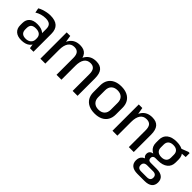

<svg xmlns="http://www.w3.org/2000/svg" viewBox="162 -1582 2788 2788"><g transform="rotate(45 1556.5 -188.0)"><path d="M357 -183V-367Q357 -421 329 -445.5Q301 -470 241 -470Q199 -470 156 -457.5Q113 -445 77 -422L63 -495Q89 -511 123 -522.5Q157 -534 193.5 -541Q230 -548 262 -548Q362 -548 411 -503Q460 -458 460 -367V0H387ZM214 8Q137 8 94 -30Q51 -68 51 -137V-180Q51 -249 94 -287Q137 -325 217 -325Q300 -325 347 -288.5Q394 -252 394 -183V-138Q394 -69 346.5 -30.5Q299 8 214 8ZM244 -53Q295 -53 325.5 -80Q356 -107 356 -150V-172Q356 -217 327.5 -241Q299 -265 247 -265Q196 -265 171 -243Q146 -221 146 -170V-148Q146 -100 170.5 -76.5Q195 -53 244 -53Z M1264 -346Q1264 -409 1239.5 -439.5Q1215 -470 1164 -470Q1100 -470 1067 -422.5Q1034 -375 1034 -282L993 -211V-272Q993 -407 1047 -477.5Q1101 -548 1204 -548Q1287 -548 1326 -501.5Q1365 -455 1365 -357V0H1264ZM602 -540H675L703 -365V0H602ZM933 -346Q933 -409 908.5 -439.5Q884 -470 832 -470Q769 -470 736 -422Q703 -374 703 -282L663 -211V-272Q663 -407 716.5 -477.5Q770 -548 873 -548Q955 -548 994.5 -501Q1034 -454 1034 -357V0H933Z M1720 8Q1648 8 1596.5 -17Q1545 -42 1517.5 -89Q1490 -136 1490 -201V-339Q1490 -404 1517.5 -451Q1545 -498 1597 -523Q1649 -548 1720 -548Q1792 -548 1843.5 -523Q1895 -498 1922.5 -451Q1950 -404 1950 -339V-201Q1950 -136 1922.5 -89Q1895 -42 1843.5 -17Q1792 8 1720 8ZM1720 -72Q1781 -72 1815 -105.5Q1849 -139 1849 -199V-341Q1849 -401 1815 -434.5Q1781 -468 1720 -468Q1660 -468 1625.5 -434.5Q1591 -401 1591 -341V-199Q1591 -140 1625.5 -106Q1660 -72 1720 -72Z M2418 -345Q2418 -410 2393 -440Q2368 -470 2314 -470Q2250 -470 2216.5 -422Q2183 -374 2183 -282L2143 -211V-272Q2143 -407 2197 -477.5Q2251 -548 2355 -548Q2438 -548 2478.5 -501Q2519 -454 2519 -356V0H2418ZM2082 -540H2155L2183 -378V0H2082Z M2855 -160Q2759 -160 2705 -203Q2651 -246 2651 -323V-385Q2651 -463 2705 -505.5Q2759 -548 2855 -548Q2950 -548 3003.5 -505.5Q3057 -463 3057 -385V-323Q3057 -246 3003.5 -203Q2950 -160 2855 -160ZM2780 187Q2705 187 2665.5 155Q2626 123 2626 62Q2626 1 2665 -31Q2704 -63 2780 -63H2928Q3003 -63 3042.5 -31Q3082 1 3082 62Q3082 123 3042.5 155Q3003 187 2928 187ZM2912 124Q2984 124 2984 62Q2984 -1 2912 -1H2797Q2723 -1 2723 62Q2723 125 2797 124ZM2752 -38Q2712 -38 2689.5 -58Q2667 -78 2667 -112Q2667 -146 2689 -165.5Q2711 -185 2753 -185H2855V-160H2804Q2779 -160 2765.5 -147Q2752 -134 2752 -112Q2752 -89 2764.5 -76Q2777 -63 2803 -63H2855V-38ZM2855 -230Q2905 -230 2932 -254.5Q2959 -279 2959 -325V-384Q2959 -430 2932 -454.5Q2905 -479 2855 -479Q2805 -479 2777.5 -454.5Q2750 -430 2750 -384V-325Q2750 -279 2777.5 -254.5Q2805 -230 2855 -230ZM2950 -513 3079 -563H3104V-482L2950 -471Z"/></g></svg>

Font: Pathway Extreme SemiCondensed Medium
Style: Regular
Weight: 500
Width: 4
Version: Version 1.001;gftools[0.9.26]